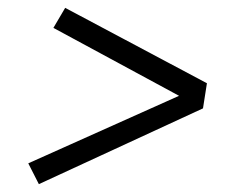

<svg xmlns="http://www.w3.org/2000/svg" viewBox="-20 -584 640 489"><path d="M79 -115 52 -168 436 -340 116 -513 146 -564 507 -372 497 -308Z"/></svg>

Font: Iosevka Curly Slab LtEx
Style: Italic
Weight: 300
Width: 7
Italic angle: -9°
Monospace: yes
Designer: Belleve Invis
Foundry: Belleve Invis
Version: Version 11.1.0; ttfautohint (v1.8.3)